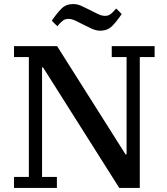

<svg xmlns="http://www.w3.org/2000/svg" viewBox="-20 -925 824 945"><path d="M49 -54H122V-644H49V-698H261L598 -165H603V-644H530V-698H741V-644H668V0H567L192 -593H187V-54H260V0H49ZM474 -774Q453 -774 433.5 -783Q414 -792 394 -802Q374 -812 354 -822Q334 -832 318 -832Q302 -832 291.5 -825Q281 -818 262 -796L235 -823Q260 -860 282.5 -882.5Q305 -905 340 -905Q361 -905 380.5 -896Q400 -887 420 -877Q440 -867 460 -857Q480 -847 496 -847Q504 -847 510 -848.5Q516 -850 522 -854Q528 -858 535 -865Q542 -872 552 -883L579 -856Q554 -819 531.5 -796.5Q509 -774 474 -774Z"/></svg>

Font: IBM Plex Serif Medium
Style: Regular
Weight: 500
Designer: Mike Abbink, Paul van der Laan, Pieter van Rosmalen
Foundry: Bold Monday
Version: Version 2.5